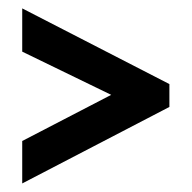

<svg xmlns="http://www.w3.org/2000/svg" viewBox="-20 -508 450 451"><path d="M32.2 -77.1V-176.8L241.2 -285.2L32.2 -386.7V-488.3L377.9 -310.5V-256.8Z"/></svg>

Font: Post No Bills Jaffna
Style: Bold
Weight: 700
Designer: Kosala Senevirathne, Siva Puranthara, Lasantha Premarathna, Tharique Azeez
Foundry: Mooniak
Version: Version 1.220 ; ttfautohint (v1.6)